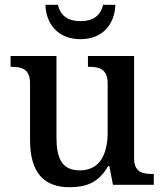

<svg xmlns="http://www.w3.org/2000/svg" viewBox="-20 -769 684 799"><path d="M315 -606C412 -606 458 -674 460 -749H409C398 -701 364 -681 315 -681C266 -681 232 -701 221 -749H169C171 -674 217 -606 315 -606ZM269 10C333 10 389 -5 430 -78H435L450 0H620V-45H616C573 -45 538 -52 538 -111V-536H346V-491H349C392 -491 428 -483 428 -421V-219C428 -123 393 -60 312 -60C237 -60 215 -111 215 -198V-536H24V-491H27C72 -491 105 -481 105 -422V-187C105 -50 163 10 269 10Z"/></svg>

Font: Noto Serif Tamil Medium
Style: Italic
Weight: 500
Italic angle: -12°
Designer: Indian Type Foundry, Tom Grace, and the Monotype Design Team
Foundry: Monotype Imaging Inc.
Version: Version 2.003